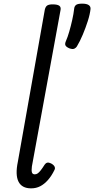

<svg xmlns="http://www.w3.org/2000/svg" viewBox="-20 -1018 517 1054"><path d="M151 16Q100 16 81.5 -21Q63 -58 78 -130L226 -965Q230 -982 239.5 -988Q249 -994 269 -994Q296 -994 306 -986Q316 -978 312 -961L155 -104Q152 -81 155.5 -71Q159 -61 171 -61Q180 -61 187.5 -66.5Q195 -72 204 -83.5Q213 -95 225 -114Q231 -123 239.5 -125Q248 -127 260 -121Q275 -113 279.5 -103.5Q284 -94 279 -85Q263 -52 243 -29.5Q223 -7 200.5 4.5Q178 16 151 16ZM360 -753Q344 -760 339.5 -768.5Q335 -777 342 -793Q351 -813 360 -844Q369 -875 376.5 -908.5Q384 -942 387 -969Q388 -983 397 -990.5Q406 -998 431 -998Q455 -998 466.5 -990.5Q478 -983 477 -969Q474 -940 462 -902.5Q450 -865 434.5 -828Q419 -791 402 -763Q398 -756 388.5 -751Q379 -746 360 -753Z"/></svg>

Font: Playwrite DE VA
Style: Regular
Weight: 400
Designer: Veronika Burian, José Scaglione
Foundry: TypeTogether
Version: Version 1.002